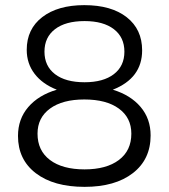

<svg xmlns="http://www.w3.org/2000/svg" viewBox="-20 -723 657 747"><path d="M50 -194Q50 -260 90 -306.5Q130 -353 201 -374Q145 -396 114.5 -436Q84 -476 84 -529Q84 -610 144.5 -656.5Q205 -703 308 -703Q413 -703 473 -656Q533 -609 533 -527Q533 -419 419 -374Q488 -353 527 -307Q566 -261 566 -196Q566 -103 497 -49.5Q428 4 309 4Q189 4 119.5 -49Q50 -102 50 -194ZM126 -203Q126 -137 174.5 -100.5Q223 -64 309 -64Q394 -64 442.5 -100.5Q491 -137 491 -203Q491 -265 442.5 -300.5Q394 -336 308 -336Q223 -336 174.5 -300.5Q126 -265 126 -203ZM309 -403Q382 -403 423 -434.5Q464 -466 464 -522Q464 -578 423 -609.5Q382 -641 309 -641Q235 -641 194 -609.5Q153 -578 153 -522Q153 -466 194 -434.5Q235 -403 309 -403Z"/></svg>

Font: Trueno
Style: Lt
Weight: 300
Designer: Julieta Ulanovsky
Foundry: Julieta Ulanovsky
Version: Version 3.001b